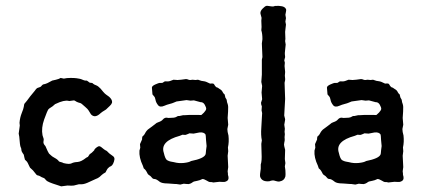

<svg xmlns="http://www.w3.org/2000/svg" viewBox="-20 -641 1499 677"><path d="M260.7 -363.3Q264.6 -362.8 271 -359.9Q277.3 -356.9 281.2 -356.9H286.1Q288.1 -356 291 -353.5Q293.9 -351.1 295.4 -350.1Q296.9 -349.1 299.3 -349.1Q301.8 -349.1 304.2 -348.6Q306.6 -348.1 309.1 -345.2Q312 -342.8 318.8 -340.3Q325.7 -337.9 334.5 -328.6Q342.8 -318.8 343.8 -317.4Q350.1 -310.1 354 -307.6Q377.4 -293 375 -278.8Q373 -272.9 367.2 -267.6Q361.3 -262.7 357.9 -258.8Q355 -254.9 347.7 -251Q340.8 -247.1 335 -242.2Q314.9 -222.7 300.8 -237.8L292 -252Q290 -255.9 280.3 -264.2Q271.5 -271.5 268.6 -274.4Q265.6 -277.3 260.7 -278.3Q255.9 -279.3 250 -282.2Q244.1 -286.1 241.2 -287.1L227.1 -285.2Q226.1 -284.2 222.2 -285.2Q206.1 -289.1 176.8 -274.9Q174.8 -274.9 170.4 -270.5Q166 -266.1 160.2 -262.7Q154.3 -259.3 150.9 -255.9Q146.5 -250 135.7 -219.7Q125 -189.5 129.9 -164.1L133.8 -151.9Q134.8 -149.9 133.3 -142.1Q131.8 -134.3 140.1 -126Q149.9 -103 152.8 -99.6Q156.2 -96.7 160.2 -92.8Q164.1 -88.9 172.4 -84.5Q183.6 -78.6 188 -71.8Q191.9 -69.8 195.3 -69.3Q198.7 -68.8 204.1 -65.9Q224.1 -61 231.9 -64.9Q240.2 -69.3 253.4 -69.8Q266.6 -70.8 284.2 -85L290 -87.9Q291 -89.8 293 -92.3Q294.9 -94.7 295.9 -96.7Q296.9 -98.6 299.8 -99.6Q302.7 -101.1 312 -110.8Q312 -113.3 316.9 -118.2Q322.3 -123 327.1 -125Q332 -127 339.8 -120.1Q347.7 -113.3 351.6 -111.3Q356 -109.4 357.4 -107.9Q358.9 -106.9 361.8 -103.5Q364.7 -100.1 372.6 -94.7Q380.9 -89.8 382.8 -85Q384.8 -80.1 381.8 -71.3Q378.9 -62.5 375.5 -58.6Q372.1 -55.2 369.6 -54.2Q367.2 -53.7 365.2 -51.8Q363.3 -49.8 361.3 -48.3Q359.4 -46.9 356.4 -41.5Q354 -36.1 352.1 -33.2Q342.8 -28.3 336.9 -22.5Q331.1 -16.6 328.1 -15.1Q325.2 -12.7 317.4 -9.8Q309.6 -6.8 295.9 0Q278.3 8.8 267.1 8.8H257.8L240.2 13.2Q234.4 14.2 217.8 13.2L195.8 16.1L181.2 11.2Q147.9 1 142.6 -5.4Q137.7 -11.7 135.7 -12.7Q133.8 -13.7 131.3 -14.6Q128.4 -15.1 123 -18.6Q117.7 -22 113.3 -22.5Q108.9 -22.9 103.5 -31.2Q98.1 -39.6 85.9 -49.8Q84 -52.7 82.5 -56.6Q81.1 -60.5 78.1 -65.9Q75.2 -71.8 72.3 -73.7Q69.3 -76.2 67.9 -78.1Q66.9 -80.1 65.9 -85.9Q64.9 -91.8 64 -94.7Q63 -97.7 61 -99.6Q59.1 -102.1 57.1 -106Q55.2 -110.4 55.2 -114.3Q55.2 -118.2 52.7 -122.6Q50.3 -127 47.9 -159.2L45.9 -169.9L49.8 -198.2L48.8 -208Q50.3 -226.6 56.6 -242.2Q63 -257.8 64 -265.1Q64.9 -272.5 65.9 -274.9L75.2 -286.1Q88.4 -304.2 93.8 -310.1Q99.1 -315.9 103 -321.3Q106.9 -327.1 109.4 -329.1Q111.8 -331.1 113.8 -331.5Q116.2 -332 118.2 -333Q120.1 -334 122.1 -334.5Q124 -335 127.4 -339.4Q130.9 -343.8 136.2 -344.2Q145 -345.7 164.1 -356.9Q165 -356.9 177.2 -359.9Q189.5 -362.8 193.8 -366.2Q195.3 -366.2 205.1 -363.8Q214.8 -366.2 228.5 -366.2Q242.2 -366.2 249.5 -365.2Q256.8 -364.3 260.7 -363.3Z M517.6 -308.1 515.6 -332Q515.6 -337.9 527.8 -343.3Q540 -348.6 542.5 -348.6Q544.9 -348.6 549.3 -348.6Q553.7 -348.1 557.1 -351.6Q560.5 -355 567.9 -354Q575.7 -353.5 580.1 -355.5Q584.5 -357.4 591.8 -359.9L606 -358.9Q621.1 -359.9 628.9 -361.3Q636.7 -362.8 639.6 -361.8Q642.6 -360.8 645 -359.9Q647.5 -358.9 650.9 -358.9L659.2 -359.9L668.9 -358.9L678.2 -359.9L689.9 -356Q692.9 -355 699.2 -354.5Q705.6 -354 720.7 -346.2Q722.7 -346.2 727.5 -346.7Q732.4 -347.2 734.9 -343.8Q741.2 -332 747.6 -332Q750 -330.1 753.9 -327.6Q762.7 -322.8 765.1 -316.4Q768.1 -310.5 772 -308.1Q772.9 -306.2 773.4 -302.7Q773.9 -299.8 774.4 -297.9Q774.9 -295.9 776.9 -293.5Q779.8 -289.6 779.8 -285.6Q779.8 -281.7 782.7 -274.4Q785.6 -267.1 784.2 -247.6Q782.7 -228 782.7 -225.1L784.7 -201.2L781.7 -186Q781.7 -176.8 785.6 -163.1Q788.1 -140.6 783.7 -121.1L784.7 -107.9L782.7 -91.8Q782.7 -88.9 784.7 -51.8L782.7 -37.1L783.7 -28.8Q783.7 -26.9 783.7 -24.9L785.6 -17.1Q787.6 -3.9 773.9 0Q771.5 1 763.7 0.5Q755.9 0 753.9 0L735.8 2Q733.9 2.9 730.5 2Q726.6 1 725.6 1H721.2Q716.8 1 708.5 -4.4Q699.7 -9.8 693.8 -9.8Q684.1 -4.9 675.3 -3.4Q667 -2 664.1 -1Q661.1 0 656.7 3.4Q651.9 6.8 648.9 6.8Q647.5 8.8 638.7 7.8Q629.9 6.8 627.9 6.8L615.7 9.8L601.6 7.8H597.7L571.8 5.9Q550.3 5.9 542.5 -0.5Q531.2 -9.8 524.9 -9.8Q519 -9.8 515.6 -14.6Q511.7 -19.5 510.7 -20Q509.8 -21 505.9 -23.4Q502 -25.9 501 -27.8Q500 -29.8 497.1 -35.2Q494.1 -40.5 491.2 -43.5Q487.8 -45.9 486.8 -47.4Q485.8 -48.8 485.4 -51.8Q484.9 -54.7 483.9 -56.2Q469.7 -85.9 471.7 -109.9L474.6 -120.1L473.6 -132.8L481 -149.4V-153.8Q481 -159.7 484.4 -161.6Q488.3 -164.6 491.2 -170.4Q494.1 -176.3 497.1 -179.7Q499 -183.1 509.8 -190.4Q520.5 -198.2 525.4 -202.1Q530.3 -206.1 532.2 -207.5Q534.7 -209 539.1 -210.4Q549.8 -213.9 554.7 -220.2Q560.1 -226.1 567.4 -226.1L573.7 -225.1Q595.7 -225.1 601.1 -228.5Q606.4 -231.9 608.4 -231.9H612.3L626 -234.9H632.8L647.9 -235.8H679.7Q689.5 -234.9 690.4 -235.8Q691.4 -236.3 699.2 -244.1Q706.5 -252 707 -256.8Q707.5 -261.7 702.1 -271.5Q696.8 -281.2 687 -280.8L663.6 -287.1L651.9 -286.1L637.7 -288.1Q603.5 -283.2 602.5 -283.2L591.8 -278.8Q587.9 -276.9 578.1 -274.4Q568.4 -272 559.6 -268.1Q543.9 -261.2 537.1 -270.5Q529.8 -279.8 528.3 -289.1Q526.9 -297.9 522.9 -301.8Q519 -305.7 517.6 -308.1ZM682.6 -173.8 662.6 -169.9 647.9 -170.9Q646.5 -169.9 643.6 -168.9Q640.6 -168 638.7 -167Q636.7 -166 634.8 -165.5Q632.8 -165 629.4 -165.5Q626 -166 623.5 -166L613.8 -162.1Q543.9 -143.1 557.6 -102.1Q562.5 -80.1 569.3 -76.2Q576.2 -72.3 582 -71.3Q587.9 -70.3 592.8 -69.3Q609.9 -64.5 627.9 -66.4Q646.5 -68.4 653.8 -73.2Q698.7 -82 704.6 -96.2Q705.6 -97.2 706.5 -110.8L708.5 -126L706.5 -147Q705.6 -166 704.6 -167Q698.7 -175.8 682.6 -173.8Z M949.2 -620.1Q981 -622.1 987.3 -610.8Q990.2 -607.9 988.3 -599.6Q986.3 -591.3 986.3 -588.9L988.3 -577.1L986.3 -564.9L988.3 -554.2L985.4 -528.8L986.3 -503.9L985.4 -496.1L987.3 -483.9L984.4 -455.1V-450.2L985.4 -439.9L982.4 -428.2L984.4 -419.9L983.4 -408.2L985.4 -387.2L984.4 -374L985.4 -363.8V-358.9L983.4 -349.1L985.4 -292L982.4 -237.8Q981.4 -234.9 983.4 -228.5Q985.4 -222.2 985.4 -219.2L982.4 -201.2L984.4 -187L983.4 -176.3L984.4 -168L983.4 -157.2Q983.4 -155.3 983.9 -150.4Q984.4 -145.5 982.4 -138.2Q980.5 -130.4 982.4 -125L985.4 -112.8L984.4 -80.1L986.3 -65.9L984.4 -54.2L986.3 -41Q987.3 -23.9 986.3 -19Q982.4 -3.9 965.3 -1Q961.4 0 953.6 -2.4Q945.8 -4.9 942.9 -4.9Q940.4 -4.9 938.5 -4.4Q936 -3.9 934.1 -3.4Q932.1 -2.9 930.2 -2Q904.3 1 897.5 -17.1Q895.5 -22.9 899.4 -45.9Q899.4 -53.7 899.4 -61Q903.8 -73.7 902.3 -101.6Q901.4 -128.9 901.4 -133.8L903.3 -146Q899.4 -164.6 901.4 -190.9L904.3 -242.2L902.3 -252L903.3 -266.1Q900.4 -272 900.4 -278.8L904.3 -291L902.3 -314.9L904.3 -337.9L901.4 -352.1L903.3 -377.9V-430.2L905.3 -439.9L903.3 -487.8L905.3 -502.9Q905.3 -522.5 901.4 -534.2L902.3 -545.9L901.4 -567.9L902.3 -578.1L898.4 -592.8Q897 -601.6 905.8 -610.4Q914.6 -619.1 918 -620.1Q921.4 -621.1 929.2 -619.6Q937 -618.2 941.9 -618.2Q946.8 -618.2 949.2 -620.1Z M1134.8 -308.1 1132.8 -332Q1132.8 -337.9 1145 -343.3Q1157.2 -348.6 1159.7 -348.6Q1162.1 -348.6 1166.5 -348.6Q1170.9 -348.1 1174.3 -351.6Q1177.7 -355 1185.1 -354Q1192.9 -353.5 1197.3 -355.5Q1201.7 -357.4 1209 -359.9L1223.1 -358.9Q1238.3 -359.9 1246.1 -361.3Q1253.9 -362.8 1256.8 -361.8Q1259.8 -360.8 1262.2 -359.9Q1264.6 -358.9 1268.1 -358.9L1276.4 -359.9L1286.1 -358.9L1295.4 -359.9L1307.1 -356Q1310.1 -355 1316.4 -354.5Q1322.8 -354 1337.9 -346.2Q1339.8 -346.2 1344.7 -346.7Q1349.6 -347.2 1352.1 -343.8Q1358.4 -332 1364.7 -332Q1367.2 -330.1 1371.1 -327.6Q1379.9 -322.8 1382.3 -316.4Q1385.3 -310.5 1389.2 -308.1Q1390.1 -306.2 1390.6 -302.7Q1391.1 -299.8 1391.6 -297.9Q1392.1 -295.9 1394 -293.5Q1397 -289.6 1397 -285.6Q1397 -281.7 1399.9 -274.4Q1402.8 -267.1 1401.4 -247.6Q1399.9 -228 1399.9 -225.1L1401.9 -201.2L1398.9 -186Q1398.9 -176.8 1402.8 -163.1Q1405.3 -140.6 1400.9 -121.1L1401.9 -107.9L1399.9 -91.8Q1399.9 -88.9 1401.9 -51.8L1399.9 -37.1L1400.9 -28.8Q1400.9 -26.9 1400.9 -24.9L1402.8 -17.1Q1404.8 -3.9 1391.1 0Q1388.7 1 1380.9 0.5Q1373 0 1371.1 0L1353 2Q1351.1 2.9 1347.7 2Q1343.8 1 1342.8 1H1338.4Q1334 1 1325.7 -4.4Q1316.9 -9.8 1311 -9.8Q1301.3 -4.9 1292.5 -3.4Q1284.2 -2 1281.2 -1Q1278.3 0 1273.9 3.4Q1269 6.8 1266.1 6.8Q1264.6 8.8 1255.9 7.8Q1247.1 6.8 1245.1 6.8L1232.9 9.8L1218.8 7.8H1214.8L1189 5.9Q1167.5 5.9 1159.7 -0.5Q1148.4 -9.8 1142.1 -9.8Q1136.2 -9.8 1132.8 -14.6Q1128.9 -19.5 1127.9 -20Q1127 -21 1123 -23.4Q1119.1 -25.9 1118.2 -27.8Q1117.2 -29.8 1114.3 -35.2Q1111.3 -40.5 1108.4 -43.5Q1105 -45.9 1104 -47.4Q1103 -48.8 1102.5 -51.8Q1102.1 -54.7 1101.1 -56.2Q1086.9 -85.9 1088.9 -109.9L1091.8 -120.1L1090.8 -132.8L1098.1 -149.4V-153.8Q1098.1 -159.7 1101.6 -161.6Q1105.5 -164.6 1108.4 -170.4Q1111.3 -176.3 1114.3 -179.7Q1116.2 -183.1 1127 -190.4Q1137.7 -198.2 1142.6 -202.1Q1147.5 -206.1 1149.4 -207.5Q1151.9 -209 1156.2 -210.4Q1167 -213.9 1171.9 -220.2Q1177.2 -226.1 1184.6 -226.1L1190.9 -225.1Q1212.9 -225.1 1218.3 -228.5Q1223.6 -231.9 1225.6 -231.9H1229.5L1243.2 -234.9H1250L1265.1 -235.8H1296.9Q1306.6 -234.9 1307.6 -235.8Q1308.6 -236.3 1316.4 -244.1Q1323.7 -252 1324.2 -256.8Q1324.7 -261.7 1319.3 -271.5Q1314 -281.2 1304.2 -280.8L1280.8 -287.1L1269 -286.1L1254.9 -288.1Q1220.7 -283.2 1219.7 -283.2L1209 -278.8Q1205.1 -276.9 1195.3 -274.4Q1185.5 -272 1176.8 -268.1Q1161.1 -261.2 1154.3 -270.5Q1147 -279.8 1145.5 -289.1Q1144 -297.9 1140.1 -301.8Q1136.2 -305.7 1134.8 -308.1ZM1299.8 -173.8 1279.8 -169.9 1265.1 -170.9Q1263.7 -169.9 1260.7 -168.9Q1257.8 -168 1255.9 -167Q1253.9 -166 1252 -165.5Q1250 -165 1246.6 -165.5Q1243.2 -166 1240.7 -166L1231 -162.1Q1161.1 -143.1 1174.8 -102.1Q1179.7 -80.1 1186.5 -76.2Q1193.4 -72.3 1199.2 -71.3Q1205.1 -70.3 1210 -69.3Q1227.1 -64.5 1245.1 -66.4Q1263.7 -68.4 1271 -73.2Q1315.9 -82 1321.8 -96.2Q1322.8 -97.2 1323.7 -110.8L1325.7 -126L1323.7 -147Q1322.8 -166 1321.8 -167Q1315.9 -175.8 1299.8 -173.8Z"/></svg>

Font: AntiqueNobleRegular
Style: Regular
Weight: 400
Version: Version 0.1